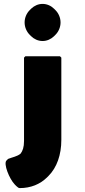

<svg xmlns="http://www.w3.org/2000/svg" viewBox="-20 -806 434 983"><path d="M110 -518 103 -511V-84C103 -52 96 -33 85 -19C68 -5 43 -1 23 7C22 7 21 8 20 9L13 16C-3 32 27 109 56 139L57 140L64 147C70 153 76 157 81 157C138 157 185 137 220 103L221 102L228 95C271 52 294 -13 294 -90V-511L287 -518ZM106 -691C106 -667 116 -644 132 -628L139 -621C154 -606 175 -596 198 -596C220 -596 240 -605 256 -620L257 -621L264 -628C280 -644 290 -667 290 -691C290 -715 280 -738 264 -754L257 -761C242 -776 221 -786 198 -786C176 -786 156 -777 140 -762L139 -761L132 -754C116 -738 106 -715 106 -691Z"/></svg>

Font: Hussar Woodtype
Style: Blk
Weight: 900
Foundry: Cannot Into Space Fonts
Version: Version 1.07